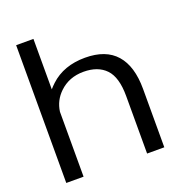

<svg xmlns="http://www.w3.org/2000/svg" viewBox="-139 -906 976 1028"><g transform="rotate(-20 349.0 -392.5)"><path d="M64.5 0V-785H163V-497.5Q175 -511.5 189.5 -525Q265.5 -596 387.5 -596Q505.5 -596 564.2 -529Q623 -462 623 -333V0H525V-328Q525 -435 480.5 -481.5Q436 -528 354 -528Q271.5 -528 216.5 -475Q171.5 -432 163 -370V0Z"/></g></svg>

Font: Anybody ExtraExpanded
Style: Regular
Weight: 400
Width: 8
Designer: Tyler Finck
Foundry: Etcetera Type Company
Version: Version 1.010; ttfautohint (v1.8.3) -l 8 -r 50 -G 200 -x 14 